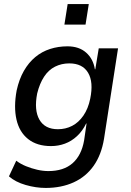

<svg xmlns="http://www.w3.org/2000/svg" viewBox="-20 -736 644 945"><path d="M205 189Q157 189 106.5 174.5Q56 160 24 132L60 55Q81 71 108 82Q135 93 163.5 99.5Q192 106 218 106Q293 106 337 67.5Q381 29 394 -45L406 -128H404Q386 -91 359 -66Q332 -41 299.5 -29Q267 -17 231 -17Q162 -17 118.5 -51.5Q75 -86 61 -148Q47 -210 62 -291Q74 -346 97.5 -387Q121 -428 153.5 -455Q186 -482 226.5 -495Q267 -508 312 -508Q369 -508 404 -477Q439 -446 447 -395H449L466 -498H561L492 -53Q479 26 441 80Q403 134 342.5 161.5Q282 189 205 189ZM265 -100Q303 -100 335 -116.5Q367 -133 390.5 -167Q414 -201 424 -250Q441 -332 413.5 -378Q386 -424 321 -424Q283 -424 251 -408Q219 -392 197 -358.5Q175 -325 163 -276Q147 -194 174 -147Q201 -100 265 -100ZM297 -615 313 -716H417L401 -615Z"/></svg>

Font: Nunito Sans 7pt SemiCondensed SemiBold
Style: Italic
Weight: 600
Width: 4
Italic angle: -9°
Designer: Vernon Adams
Foundry: Vernon Adams
Version: Version 3.101;gftools[0.9.27]